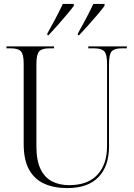

<svg xmlns="http://www.w3.org/2000/svg" viewBox="-20 -951 684 981"><path d="M324 10Q256 10 206 -12.5Q156 -35 128.5 -84.5Q101 -134 101 -215V-626Q101 -673 87 -688.5Q73 -704 36 -704H13V-714H256V-704H231Q194 -704 180 -688.5Q166 -673 166 -624V-205Q166 -131 187 -87.5Q208 -44 245.5 -24.5Q283 -5 333 -5Q429 -5 478 -58.5Q527 -112 527 -204V-626Q527 -673 513 -688.5Q499 -704 462 -704H431V-714H628V-704H601Q564 -704 550.5 -688.5Q537 -673 537 -624V-202Q537 -102 483 -46Q429 10 324 10ZM222 -780Q243 -817 264 -857Q285 -897 301 -931H357V-921Q344 -903 321.5 -876.5Q299 -850 274 -821.5Q249 -793 228 -771H222ZM378 -780Q399 -817 420 -857Q441 -897 457 -931H514V-921Q501 -903 478.5 -876.5Q456 -850 430.5 -821.5Q405 -793 384 -771H378Z"/></svg>

Font: Noto Serif Display SemiCondensed Light
Style: Regular
Weight: 300
Width: 4
Designer: Monotype Design Team
Foundry: Monotype Imaging Inc.
Version: Version 2.009